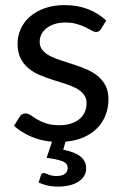

<svg xmlns="http://www.w3.org/2000/svg" viewBox="-20 -534 473 733"><path d="M365.5 -423 385.5 -455.5C366.2 -473.8 343.2 -488.2 316.8 -498.8C290.2 -509.2 260.3 -514.5 227 -514.5C198.3 -514.5 172.8 -510.5 150.5 -502.5C128.2 -494.5 109.3 -483.8 94 -470.2C78.7 -456.8 67 -441.1 59 -423.2C51 -405.4 47 -386.8 47 -367.5C47 -345.8 50.8 -327.4 58.2 -312.2C65.8 -297.1 75.7 -284.3 88 -274C100.3 -263.7 114.4 -255.1 130.2 -248.2C146.1 -241.4 162.2 -235.3 178.8 -230C195.2 -224.7 211.4 -219.6 227.2 -214.8C243.1 -209.9 257.2 -204.2 269.5 -197.8C281.8 -191.2 291.8 -183.4 299.2 -174.2C306.8 -165.1 310.5 -153.5 310.5 -139.5C310.5 -128.2 308.4 -117.5 304.2 -107.5C300.1 -97.5 293.7 -88.7 285 -81C276.3 -73.3 265.5 -67.2 252.5 -62.8C239.5 -58.2 224.3 -56 207 -56C186.7 -56 169.7 -58.3 156 -63C142.3 -67.7 130.8 -72.8 121.2 -78.5C111.8 -84.2 103.7 -89.3 97 -94C90.3 -98.7 84 -101 78 -101C72.3 -101 67.7 -99.8 64 -97.5C60.3 -95.2 57.2 -91.8 54.5 -87.5L33.5 -53.5C51.5 -37.5 72.7 -24.1 97 -13.2C121.3 -2.4 148.5 4.3 178.5 7L158 68.5C183.7 71.8 203.5 76.1 217.5 81.2C231.5 86.4 238.5 95.3 238.5 108C238.5 116.7 234.9 123.8 227.8 129.5C220.6 135.2 210 138 196 138C189 138 182.9 137.4 177.8 136.2C172.6 135.1 168.1 133.8 164.2 132.2C160.4 130.8 157.2 129.4 154.5 128.2C151.8 127.1 149.5 126.5 147.5 126.5C141.8 126.5 138 129.5 136 135.5L127.5 163C137.8 167.7 149.2 171.4 161.5 174.2C173.8 177.1 186.8 178.5 200.5 178.5C216.5 178.5 231.2 176.9 244.5 173.8C257.8 170.6 269.2 166 278.8 160C288.2 154 295.7 146.7 301 138C306.3 129.3 309 119.7 309 109C309 91 302.2 76.2 288.5 64.5C274.8 52.8 252.5 43.8 221.5 37.5L230 7C256.3 4.7 279.8 -1.1 300.2 -10.2C320.8 -19.4 337.9 -31.2 351.8 -45.5C365.6 -59.8 376.1 -76.2 383.2 -94.8C390.4 -113.2 394 -133.3 394 -155C394 -175.3 390.2 -192.8 382.8 -207.2C375.2 -221.8 365.3 -234 353 -244C340.7 -254 326.7 -262.3 311 -269C295.3 -275.7 279.2 -281.8 262.8 -287.2C246.2 -292.8 230.2 -297.9 214.5 -302.8C198.8 -307.6 184.8 -313.2 172.5 -319.5C160.2 -325.8 150.2 -333.3 142.8 -342C135.2 -350.7 131.5 -361.5 131.5 -374.5C131.5 -384.8 133.8 -394.4 138.2 -403.2C142.8 -412.1 149.2 -419.8 157.8 -426.5C166.2 -433.2 176.5 -438.4 188.5 -442.2C200.5 -446.1 214 -448 229 -448C246.3 -448 261.3 -446.1 274 -442.2C286.7 -438.4 297.6 -434.2 306.8 -429.8C315.9 -425.2 323.7 -421.2 330 -417.5C336.3 -413.8 342 -412 347 -412C355.3 -412 361.5 -415.7 365.5 -423Z"/></svg>

Font: LatoLatin
Style: Regular
Weight: 400
Designer: Lukasz Dziedzic with Adam Twardoch and Botio Nikoltchev
Foundry: tyPoland Lukasz Dziedzic
Version: Version 2.015; 2015-08-06; http://www.latofonts.com/